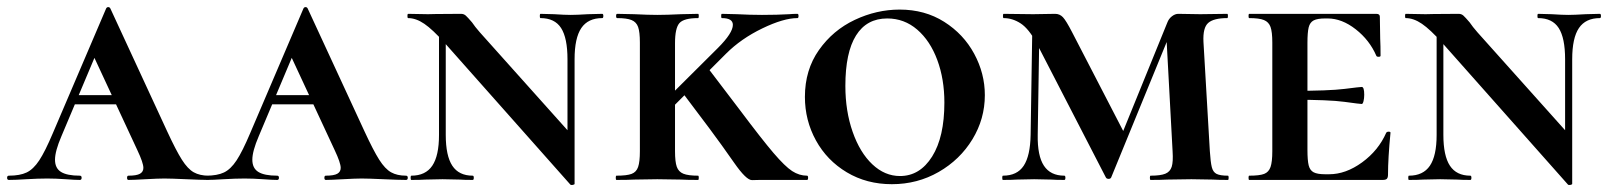

<svg xmlns="http://www.w3.org/2000/svg" viewBox="-31 -507 4538 541"><path d="M180 -239H363L370 -213H165ZM557 0Q536 0 494 -2Q450 -4 432 -4Q415 -4 379 -2Q345 0 331 0Q327 0 327 -6Q327 -12 331 -12Q354 -12 363.5 -17.5Q373 -23 373 -34Q373 -48 356 -84L229 -357L273 -434L142 -123Q124 -81 124 -57Q124 -33 141 -22.5Q158 -12 194 -12Q199 -12 199 -6Q199 0 194 0Q180 0 154 -2Q126 -4 102 -4Q77 -4 43 -2Q13 0 -6 0Q-11 0 -11 -6Q-11 -12 -6 -12Q25 -12 44 -21Q63 -30 79.5 -55Q96 -80 118 -132L268 -483Q270 -487 274 -487Q278 -487 280 -483L440 -137Q465 -83 481.5 -57Q498 -31 515 -21.5Q532 -12 557 -12Q562 -12 562 -6Q562 0 557 0Z M736 -239H919L926 -213H721ZM1113 0Q1092 0 1050 -2Q1006 -4 988 -4Q971 -4 935 -2Q901 0 887 0Q883 0 883 -6Q883 -12 887 -12Q910 -12 919.5 -17.5Q929 -23 929 -34Q929 -48 912 -84L785 -357L829 -434L698 -123Q680 -81 680 -57Q680 -33 697 -22.5Q714 -12 750 -12Q755 -12 755 -6Q755 0 750 0Q736 0 710 -2Q682 -4 658 -4Q633 -4 599 -2Q569 0 550 0Q545 0 545 -6Q545 -12 550 -12Q581 -12 600 -21Q619 -30 635.5 -55Q652 -80 674 -132L824 -483Q826 -487 830 -487Q834 -487 836 -483L996 -137Q1021 -83 1037.5 -57Q1054 -31 1071 -21.5Q1088 -12 1113 -12Q1118 -12 1118 -6Q1118 0 1113 0Z M1206 -446 1225 -443V-127Q1225 -68 1243.5 -40Q1262 -12 1301 -12Q1304 -12 1304 -6Q1304 0 1301 0Q1277 0 1264 -1L1216 -2L1168 -1Q1154 0 1128 0Q1126 0 1126 -6Q1126 -12 1128 -12Q1168 -12 1187 -40Q1206 -68 1206 -127ZM1576 13 1222 -386Q1188 -424 1164.5 -440Q1141 -456 1119 -456Q1117 -456 1117 -462Q1117 -468 1119 -468L1175 -467Q1183 -467 1197 -467.5Q1211 -468 1268 -468Q1276 -468 1281.5 -463Q1287 -458 1299 -444Q1307 -432 1321 -416L1577 -130L1588 11Q1588 13 1583 14Q1578 15 1576 13ZM1588 11 1568 -20V-340Q1568 -400 1550 -428Q1532 -456 1492 -456Q1490 -456 1490 -462Q1490 -468 1492 -468L1530 -467Q1560 -465 1577 -465Q1594 -465 1626 -467L1666 -468Q1669 -468 1669 -462Q1669 -456 1666 -456Q1626 -456 1607 -428Q1588 -400 1588 -340Z M1706 -12Q1735 -12 1748.5 -17Q1762 -22 1767 -36.5Q1772 -51 1772 -81V-387Q1772 -417 1767 -431Q1762 -445 1748.5 -450.5Q1735 -456 1708 -456Q1705 -456 1705 -462Q1705 -468 1708 -468L1756 -467Q1796 -465 1821 -465Q1848 -465 1888 -467L1936 -468Q1938 -468 1938 -462Q1938 -456 1936 -456Q1896 -456 1883.5 -442Q1871 -428 1871 -385V-81Q1871 -51 1876 -37Q1881 -23 1894.5 -17.5Q1908 -12 1936 -12Q1938 -12 1938 -6Q1938 0 1936 0Q1905 0 1888 -1L1821 -2L1756 -1Q1738 0 1706 0Q1704 0 1704 -6Q1704 -12 1706 -12ZM1968 -145 1892 -246 1964 -315 2053 -198Q2116 -114 2148.5 -76Q2181 -38 2201 -25Q2221 -12 2243 -12Q2246 -12 2246 -6Q2246 0 2243 0H2110Q2104 0 2088 0.5Q2072 1 2037.5 -48.5Q2003 -98 1968 -145ZM2034 -437Q2034 -456 2003 -456Q2001 -456 2001 -462Q2001 -468 2003 -468L2045 -467Q2083 -465 2116 -465Q2159 -465 2193 -467Q2203 -468 2216 -468Q2219 -468 2219 -462Q2219 -456 2216 -456Q2177 -456 2117 -427Q2057 -398 2015 -356L1837 -178L1803 -184L1992 -372Q2034 -414 2034 -437Z M2237 -234Q2237 -310 2276.5 -366Q2316 -422 2377.5 -451Q2439 -480 2504 -480Q2575 -480 2629.5 -445.5Q2684 -411 2714 -355.5Q2744 -300 2744 -239Q2744 -172 2709 -114.5Q2674 -57 2614 -22.5Q2554 12 2482 12Q2411 12 2355 -21.5Q2299 -55 2268 -111.5Q2237 -168 2237 -234ZM2630 -218Q2630 -284 2610 -338Q2590 -392 2553.5 -423.5Q2517 -455 2469 -455Q2411 -455 2381 -407Q2351 -359 2351 -265Q2351 -194 2371.5 -135.5Q2392 -77 2427 -44Q2462 -11 2505 -11Q2561 -11 2595.5 -66Q2630 -121 2630 -218Z M2878 -446 2898 -443 2893 -127Q2892 -68 2910.5 -40Q2929 -12 2968 -12Q2971 -12 2971 -6Q2971 0 2968 0Q2944 0 2931 -1L2883 -2L2834 -1Q2821 0 2795 0Q2793 0 2793 -6Q2793 -12 2795 -12Q2835 -12 2853.5 -40Q2872 -68 2873 -127ZM3429 0Q3402 0 3386 -1L3326 -2L3258 -1Q3241 0 3211 0Q3209 0 3209 -6Q3209 -12 3211 -12Q3239 -12 3252.5 -17.5Q3266 -23 3270.5 -37Q3275 -51 3273 -81L3255 -414L3284 -456L3100 -7Q3098 -3 3093 -3Q3087 -3 3085 -7L2890 -385Q2868 -426 2845 -441Q2822 -456 2797 -456Q2795 -456 2795 -462Q2795 -468 2797 -468L2880 -467L2942 -468Q2955 -468 2964 -458.5Q2973 -449 2990 -416L3138 -130L3092 -35L3258 -443Q3262 -454 3271 -461Q3280 -468 3289 -468L3351 -467L3427 -468Q3429 -468 3429 -462Q3429 -456 3427 -456Q3389 -456 3373.5 -442.5Q3358 -429 3360 -389L3378 -81Q3380 -50 3383.5 -36Q3387 -22 3397 -17Q3407 -12 3429 -12Q3431 -12 3431 -6Q3431 0 3429 0Z M3489 -12Q3518 -12 3531 -17Q3544 -22 3549 -36.5Q3554 -51 3554 -81V-387Q3554 -417 3549 -431Q3544 -445 3530.5 -450.5Q3517 -456 3489 -456Q3487 -456 3487 -462Q3487 -468 3489 -468H3847Q3857 -468 3857 -460L3858 -398Q3859 -379 3859 -350Q3859 -347 3853.5 -347Q3848 -347 3847 -350Q3828 -394 3789 -424.5Q3750 -455 3710 -455H3703Q3681 -455 3670.5 -449.5Q3660 -444 3656.5 -430Q3653 -416 3653 -386V-85Q3653 -55 3656.5 -41Q3660 -27 3670.5 -21.5Q3681 -16 3703 -16H3714Q3761 -16 3807 -49.5Q3853 -83 3875 -133Q3877 -136 3882 -136Q3887 -136 3887 -133Q3880 -61 3880 -15Q3880 -7 3877 -3.5Q3874 0 3865 0H3489Q3487 0 3487 -6Q3487 -12 3489 -12ZM3609 -226V-251Q3714 -251 3757.5 -256.5Q3801 -262 3806 -262Q3813 -262 3813 -240Q3813 -230 3811 -222Q3809 -214 3806 -214Q3801 -214 3757.5 -220Q3714 -226 3609 -226Z M4017 -446 4036 -443V-127Q4036 -68 4054.5 -40Q4073 -12 4112 -12Q4115 -12 4115 -6Q4115 0 4112 0Q4088 0 4075 -1L4027 -2L3979 -1Q3965 0 3939 0Q3937 0 3937 -6Q3937 -12 3939 -12Q3979 -12 3998 -40Q4017 -68 4017 -127ZM4387 13 4033 -386Q3999 -424 3975.5 -440Q3952 -456 3930 -456Q3928 -456 3928 -462Q3928 -468 3930 -468L3986 -467Q3994 -467 4008 -467.5Q4022 -468 4079 -468Q4087 -468 4092.5 -463Q4098 -458 4110 -444Q4118 -432 4132 -416L4388 -130L4399 11Q4399 13 4394 14Q4389 15 4387 13ZM4399 11 4379 -20V-340Q4379 -400 4361 -428Q4343 -456 4303 -456Q4301 -456 4301 -462Q4301 -468 4303 -468L4341 -467Q4371 -465 4388 -465Q4405 -465 4437 -467L4477 -468Q4480 -468 4480 -462Q4480 -456 4477 -456Q4437 -456 4418 -428Q4399 -400 4399 -340Z"/></svg>

Font: Cormorant SC
Style: Bold
Weight: 700
Designer: Christian Thalmann (Catharsis Fonts)
Foundry: Catharsis Fonts
Version: Version 4.000